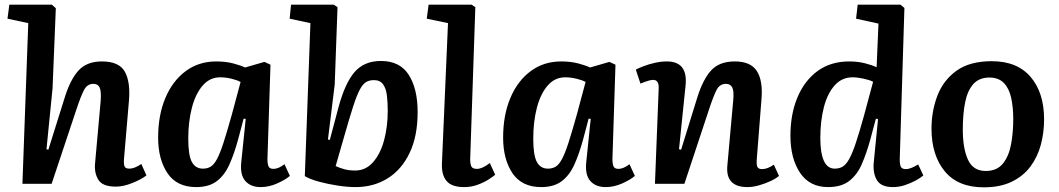

<svg xmlns="http://www.w3.org/2000/svg" viewBox="-20 -787 4534 822"><path d="M607 -36Q585 -19 546.5 -3.5Q508 12 476 12Q419 12 401 -17.5Q383 -47 387 -88L411 -355Q414 -397 406.5 -412.5Q399 -428 380 -428Q354 -428 340.5 -403Q327 -378 309 -324L201 0H76L101 -688L12 -707L20 -767H202L219 -752L205 -409L179 -148L187 -146L256 -366Q280 -445 315.5 -484.5Q351 -524 416 -524Q490 -524 514.5 -480Q539 -436 532 -355L511 -108Q509 -85 513 -75Q517 -65 534 -65Q556 -65 585 -85Z M1125 -107Q1125 -84 1130 -74Q1135 -64 1151 -64Q1172 -64 1198 -84L1221 -34Q1203 -18 1167.5 -2Q1132 14 1096 14Q1053 14 1030 -12.5Q1007 -39 1013 -94L1032 -278L1023 -279L1000 -192Q983 -129 962 -82.5Q941 -36 907.5 -11Q874 14 820 14Q737 14 697 -45.5Q657 -105 657 -198Q657 -294 688 -367.5Q719 -441 775 -482.5Q831 -524 906 -524Q946 -524 978.5 -515.5Q1011 -507 1029 -498L1112 -522L1138 -510ZM849 -65Q868 -65 882 -73.5Q896 -82 909 -106Q922 -130 937 -176.5Q952 -223 973 -298L1010 -436Q996 -444 971 -450Q946 -456 923 -456Q878 -456 847.5 -420.5Q817 -385 801.5 -325.5Q786 -266 786 -193Q786 -122 801.5 -93.5Q817 -65 849 -65Z M1502 14Q1468 14 1425.5 7.5Q1383 1 1344.5 -9.5Q1306 -20 1285 -33L1309 -688L1220 -707L1226 -767H1409L1425 -756L1413 -425L1384 -190L1392 -188L1429 -327Q1457 -431 1498 -478.5Q1539 -526 1611 -526Q1692 -526 1730 -466.5Q1768 -407 1768 -307Q1768 -204 1733.5 -132Q1699 -60 1639 -23Q1579 14 1502 14ZM1581 -444Q1561 -444 1547 -435.5Q1533 -427 1520 -402.5Q1507 -378 1492 -331.5Q1477 -285 1455 -208L1417 -76Q1432 -69 1452.5 -63Q1473 -57 1501 -57Q1546 -57 1577.5 -93Q1609 -129 1624.5 -187Q1640 -245 1640 -312Q1640 -347 1636.5 -377.5Q1633 -408 1620 -426Q1607 -444 1581 -444Z M1898 -688 1807 -707 1815 -767H1999L2015 -756L1993 -106Q1993 -85 1998 -74.5Q2003 -64 2022 -64Q2045 -64 2077 -89L2100 -39Q2090 -30 2070 -17.5Q2050 -5 2023.5 4.5Q1997 14 1967 14Q1914 14 1892 -12Q1870 -38 1872 -87Z M2602 -107Q2602 -84 2607 -74Q2612 -64 2628 -64Q2649 -64 2675 -84L2698 -34Q2680 -18 2644.5 -2Q2609 14 2573 14Q2530 14 2507 -12.5Q2484 -39 2490 -94L2509 -278L2500 -279L2477 -192Q2460 -129 2439 -82.5Q2418 -36 2384.5 -11Q2351 14 2297 14Q2214 14 2174 -45.5Q2134 -105 2134 -198Q2134 -294 2165 -367.5Q2196 -441 2252 -482.5Q2308 -524 2383 -524Q2423 -524 2455.5 -515.5Q2488 -507 2506 -498L2589 -522L2615 -510ZM2326 -65Q2345 -65 2359 -73.5Q2373 -82 2386 -106Q2399 -130 2414 -176.5Q2429 -223 2450 -298L2487 -436Q2473 -444 2448 -450Q2423 -456 2400 -456Q2355 -456 2324.5 -420.5Q2294 -385 2278.5 -325.5Q2263 -266 2263 -193Q2263 -122 2278.5 -93.5Q2294 -65 2326 -65Z M3315 -34Q3303 -23 3279.5 -12Q3256 -1 3229.5 6.5Q3203 14 3180 14Q3085 14 3094 -79L3119 -356Q3123 -397 3115 -412.5Q3107 -428 3088 -428Q3062 -428 3049 -404Q3036 -380 3017 -323L2910 0H2784L2800 -408Q2802 -445 2776 -445Q2760 -445 2722 -429L2702 -489Q2713 -495 2735 -503.5Q2757 -512 2783.5 -518Q2810 -524 2835 -524Q2926 -524 2915 -420L2887 -148L2896 -146L2966 -372Q2990 -448 3025 -486Q3060 -524 3126 -524Q3194 -524 3220.5 -482.5Q3247 -441 3240 -361L3220 -106Q3218 -82 3222.5 -72.5Q3227 -63 3243 -63Q3266 -63 3293 -82Z M3832 -105Q3832 -82 3837 -72.5Q3842 -63 3858 -63Q3870 -63 3884 -69Q3898 -75 3911 -83L3933 -36Q3922 -26 3901 -14.5Q3880 -3 3854.5 5.5Q3829 14 3803 14Q3751 14 3733.5 -17Q3716 -48 3721 -94L3739 -277L3730 -279L3705 -186Q3689 -129 3669.5 -84Q3650 -39 3616 -12.5Q3582 14 3525 14Q3446 14 3405 -47.5Q3364 -109 3364 -206Q3364 -299 3394.5 -371Q3425 -443 3481 -483.5Q3537 -524 3616 -524Q3652 -524 3683.5 -516Q3715 -508 3733 -499L3741 -686L3645 -707L3652 -767H3835L3852 -753ZM3554 -65Q3573 -65 3587.5 -73.5Q3602 -82 3615.5 -106Q3629 -130 3644 -175Q3659 -220 3679 -292L3718 -437Q3702 -445 3676 -450.5Q3650 -456 3630 -456Q3584 -456 3553 -421Q3522 -386 3507 -327Q3492 -268 3492 -196Q3492 -133 3507 -99Q3522 -65 3554 -65Z M4192 15Q4081 15 4024.5 -54Q3968 -123 3968 -236Q3968 -312 3993.5 -378Q4019 -444 4075.5 -484.5Q4132 -525 4226 -525Q4335 -525 4392.5 -457.5Q4450 -390 4450 -276Q4450 -219 4436 -167Q4422 -115 4391.5 -74Q4361 -33 4311.5 -9Q4262 15 4192 15ZM4200 -55Q4248 -55 4273.5 -86.5Q4299 -118 4308.5 -168.5Q4318 -219 4318 -277Q4318 -328 4309 -368.5Q4300 -409 4277.5 -432Q4255 -455 4216 -455Q4172 -455 4147 -427Q4122 -399 4112 -349Q4102 -299 4102 -232Q4102 -152 4124 -103.5Q4146 -55 4200 -55Z"/></svg>

Font: Literata 12pt SemiBold
Style: Italic
Weight: 600
Italic angle: -2°
Designer: Latin by Veronika Burian and Jose Scaglione. Greek by Irene Vlachou. Cyrillic by Vera Evstafieva
Foundry: TypeTogether
Version: Version 3.002